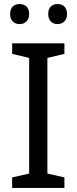

<svg xmlns="http://www.w3.org/2000/svg" viewBox="-20 -994 379 948"><path d="M30 -925C30 -891 51 -875 77 -875C102 -875 124 -891 124 -925C124 -960 102 -974 77 -974C51 -974 30 -960 30 -925ZM218 -925C218 -891 239 -875 264 -875C289 -875 311 -891 311 -925C311 -960 289 -974 264 -974C239 -974 218 -960 218 -925ZM298 -66V-118L214 -137V-708L298 -728V-780H40V-728L124 -708V-137L40 -118V-66Z"/></svg>

Font: Noto Sans Malayalam UI
Style: Regular
Weight: 400
Designer: Jelle Bosma - Monotype Design Team
Foundry: Monotype Imaging Inc.
Version: Version 2.104